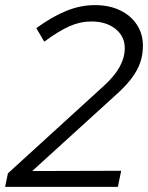

<svg xmlns="http://www.w3.org/2000/svg" viewBox="-29 -731 580 751"><path d="M-9 0 2 -53 377 -395Q419 -433 439 -469.5Q459 -506 459 -543Q459 -589 422.5 -618Q386 -647 329 -647Q285 -647 243 -628.5Q201 -610 144 -568L113 -621Q175 -666 230.5 -688.5Q286 -711 342 -711Q398 -711 440 -691Q482 -671 506 -635Q530 -599 530 -552Q530 -516 519 -485Q508 -454 484 -422.5Q460 -391 419 -355L97 -62L445 -63L432 0Z"/></svg>

Font: Red Hat Display VF
Style: Italic
Weight: 300
Italic angle: -12°
Designer: Pentagram, MCKL
Foundry: Pentagram, MCKL
Version: Version 1.023